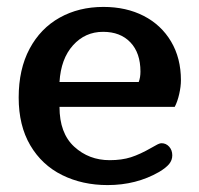

<svg xmlns="http://www.w3.org/2000/svg" viewBox="-20 -521 574 555"><path d="M34 -239Q34 -321 65.5 -380Q97 -439 152.5 -470Q208 -501 279 -501Q345 -501 395.5 -475Q446 -449 474.5 -401Q503 -353 503 -289Q503 -271 498 -249Q493 -227 485 -212H152Q152 -136 194.5 -97Q237 -58 297 -58Q332 -58 358.5 -66.5Q385 -75 418 -94Q422 -96 431.5 -101.5Q441 -107 447 -107Q460 -107 469 -97Q478 -87 478 -72Q478 -58 469 -47Q460 -36 440 -24Q374 14 291 14Q218 14 159.5 -15Q101 -44 67.5 -101Q34 -158 34 -239ZM381 -284Q386 -297 386 -314Q386 -368 357 -398.5Q328 -429 278 -429Q226 -429 191 -390Q156 -351 152 -284Z"/></svg>

Font: Maitree SemiBold
Style: Regular
Weight: 600
Designer: CadsonDemak Team
Foundry: CadsonDemak
Version: Version 1.001